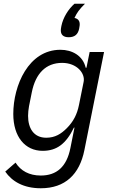

<svg xmlns="http://www.w3.org/2000/svg" viewBox="-20 -794 612 1026"><path d="M347 -595C380 -595 397 -611 403 -641C406 -656 406 -661 406 -665C406 -684 395 -695 378 -698C391 -726 403 -743 434 -774H378C345 -745 317 -700 308 -655C305 -640 305 -636 305 -631C305 -609 318 -595 347 -595ZM208 12C284 12 333 -26 375 -112H378L356 -2C336 98 282 144 198 144C136 144 91 119 63 75L8 123C44 175 105 212 198 212C328 212 405 138 431 8L536 -516H459L442 -432H438C423 -497 365 -528 303 -528C132 -528 51 -337 51 -185C51 -63 114 12 208 12ZM227 -58C160 -58 130 -109 130 -175C130 -191 132 -209 135 -226L150 -301C170 -401 225 -458 312 -458C391 -458 436 -402 427 -357L402 -233C392 -183 372 -144 337 -109C307 -79 275 -58 227 -58Z"/></svg>

Font: LVC Sans
Style: Italic
Weight: 400
Italic angle: -11.31°
Designer: Mike Abbink, Paul van der Laan, Pieter van Rosmalen
Foundry: Bold Monday
Version: Version 3.0